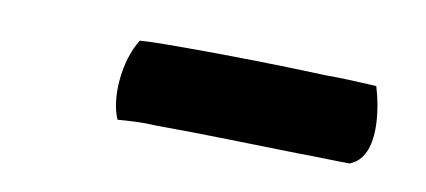

<svg xmlns="http://www.w3.org/2000/svg" viewBox="-28 -398 464 209"><g transform="rotate(10 204.0 -293.5)"><path d="M115 -339C99 -314 96 -272 106 -250C120 -251 131 -252 149 -251C201 -251 256 -249 307 -248C327 -248 345 -247 363 -247C395 -259 383 -316 377 -335C358 -336 341 -337 320 -337C269 -339 217 -340 166 -340C145 -340 132 -340 115 -339Z"/></g></svg>

Font: Hussar Pisanka
Style: Kur
Weight: 400
Designer: Robert Jablonski
Foundry: Cannot Into Space Fonts
Version: Version 1.070